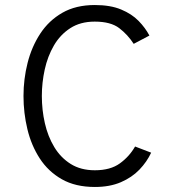

<svg xmlns="http://www.w3.org/2000/svg" viewBox="-20 -732 684 764"><path d="M357.5 12Q280 12 226 -18.8Q172 -49.5 138.2 -101.5Q104.5 -153.5 89 -218Q73.5 -282.5 73.5 -350Q73.5 -417.5 89.8 -481.8Q106 -546 140.2 -598.2Q174.5 -650.5 228.2 -681.2Q282 -712 357 -712Q419.5 -712 462 -694.2Q504.5 -676.5 531.5 -648.8Q558.5 -621 574.5 -590.5L512 -557.5Q488.5 -594 454.5 -620Q420.5 -646 357 -646Q300 -646 259.8 -620Q219.5 -594 194.5 -551Q169.5 -508 158 -455.5Q146.5 -403 146.5 -350Q146.5 -294.5 158.5 -241.8Q170.5 -189 196 -146.8Q221.5 -104.5 261.5 -79.5Q301.5 -54.5 357.5 -54.5Q419.5 -54.5 457.2 -82Q495 -109.5 517.5 -149L581.5 -124.5Q564.5 -88 534.8 -57Q505 -26 461 -7Q417 12 357.5 12Z"/></svg>

Font: Overpass Light
Style: Regular
Weight: 300
Designer: Delve Withrington, Dave Bailey, Thomas Jockin
Foundry: Delve Fonts LLC
Version: Version 4.000; ttfautohint (v1.8.3)